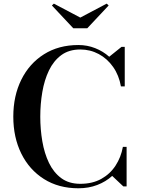

<svg xmlns="http://www.w3.org/2000/svg" viewBox="-20 -1002 760 1032"><path d="M411.5 -907.5 553.5 -982.5 564 -972.5 449 -850H374L259 -972.5L269.5 -982.5ZM660.5 -212.5V0H643L583 -56.5Q549 -25.5 502.8 -7.8Q456.5 10 401.5 10Q295 10 216.2 -39.8Q137.5 -89.5 94.5 -176.5Q51.5 -263.5 51.5 -375Q51.5 -486.5 94.5 -573.5Q137.5 -660.5 216.2 -710.2Q295 -760 401.5 -760Q449 -760 491.5 -743.2Q534 -726.5 567 -697L633 -750H650.5V-537.5H630Q619.5 -597.5 588 -642.2Q556.5 -687 510.8 -711.5Q465 -736 411.5 -736Q350.5 -736 309.2 -705.5Q268 -675 243.2 -623.5Q218.5 -572 207.5 -507.5Q196.5 -443 196.5 -375Q196.5 -307 207.5 -242.5Q218.5 -178 243.2 -126.5Q268 -75 309.2 -44.5Q350.5 -14 411.5 -14Q477 -14 524.5 -40.5Q572 -67 601.2 -112Q630.5 -157 640.5 -212.5Z"/></svg>

Font: Bodoni* 11pt Medium
Style: Regular
Weight: 500
Version: Version 2.3